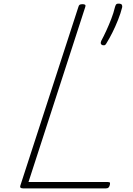

<svg xmlns="http://www.w3.org/2000/svg" viewBox="-20 -1038 734 1058"><path d="M107 0Q87 0 92 -15L412 -1000Q414 -1008 418.5 -1011.5Q423 -1015 435 -1015Q445 -1015 449 -1011.5Q453 -1008 450 -1000L137 -35H574Q585 -35 586 -30.5Q587 -26 585 -18Q582 -8 577.5 -4Q573 0 564 0ZM545 -789Q537 -792 535.5 -798Q534 -804 538 -813Q551 -837 565.5 -868.5Q580 -900 593 -933.5Q606 -967 613 -997Q615 -1005 618.5 -1011.5Q622 -1018 633 -1018Q648 -1018 651.5 -1011.5Q655 -1005 653 -997Q645 -965 630.5 -928.5Q616 -892 599.5 -859Q583 -826 568 -802Q564 -794 559.5 -790.5Q555 -787 545 -789Z"/></svg>

Font: Playwrite US Trad Thin
Style: Regular
Weight: 250
Designer: Veronika Burian, José Scaglione
Foundry: TypeTogether
Version: Version 1.003